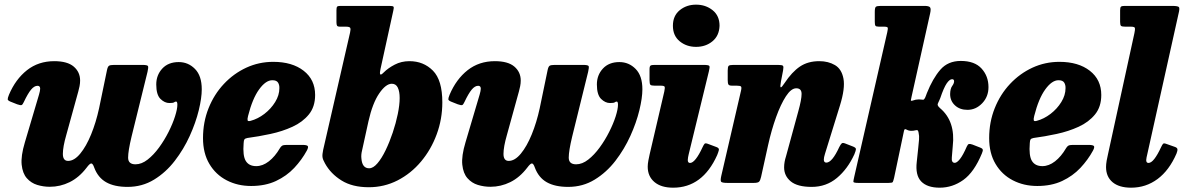

<svg xmlns="http://www.w3.org/2000/svg" viewBox="-20 -806 5222 846"><path d="M19.5 -388.5Q48.5 -457 99 -496.8Q149.5 -536.5 219 -536.5Q277 -536.5 305 -512.5Q333 -488.5 333 -451Q333 -439 330.5 -426.2Q328 -413.5 325 -403L272 -211Q257 -159 257 -128Q257 -97 280 -97Q307 -97 333.5 -129Q360 -161 381.5 -213.8Q403 -266.5 416.5 -328.5L451.5 -497.5Q454.5 -512 460 -516Q465.5 -520 483 -520H607Q630 -520 632.2 -514.5Q634.5 -509 630 -489.5L559.5 -203.5Q544.5 -141 544.5 -111.5Q544.5 -82 577 -82Q604 -82 630.5 -102.8Q657 -123.5 680.8 -156Q704.5 -188.5 722.8 -224.8Q741 -261 751.2 -293.2Q761.5 -325.5 761.5 -344.5Q761.5 -358.5 756 -358.5Q751.5 -358.5 747.2 -355.2Q743 -352 726.5 -352Q705.5 -352 687 -370.2Q668.5 -388.5 668.5 -434Q668.5 -475 695 -503.8Q721.5 -532.5 767.5 -532.5Q809.5 -532.5 839.2 -502.2Q869 -472 869 -412.5Q869 -374.5 855.8 -320Q842.5 -265.5 816 -207Q789.5 -148.5 750.2 -97.5Q711 -46.5 658.8 -14.5Q606.5 17.5 542 17.5Q484 17.5 447.8 -3Q411.5 -23.5 395 -68Q389 -85.5 382.2 -85.8Q375.5 -86 361.5 -67Q328.5 -24 287 -3.5Q245.5 17 199.5 17Q171 17 144 8.8Q117 0.5 98.2 -20.8Q79.5 -42 75.5 -80.2Q71.5 -118.5 89.5 -178.5L152 -389.5Q154 -396 155.5 -403.5Q157 -411 157 -415Q157 -428 145.5 -428Q131 -428 117 -411.2Q103 -394.5 85 -356.5Q80 -345.5 75.5 -343.2Q71 -341 55.5 -346.5L26.5 -358Q14.5 -363 14 -368.2Q13.5 -373.5 19.5 -388.5Z M874.5 -197.5Q874.5 -268 899 -329.2Q923.5 -390.5 966.5 -436.2Q1009.5 -482 1065.2 -507.8Q1121 -533.5 1184 -533.5Q1267.5 -533.5 1318 -494.2Q1368.5 -455 1368.5 -387.5Q1368.5 -335.5 1341 -301.8Q1313.5 -268 1268.8 -247.5Q1224 -227 1171.8 -215.8Q1119.5 -204.5 1070 -198Q1060 -196 1057 -191.8Q1054 -187.5 1053.5 -175Q1049 -119.5 1063 -96.8Q1077 -74 1109 -74Q1137.5 -74 1164.8 -95.2Q1192 -116.5 1213 -152.5Q1217.5 -160.5 1223.2 -164Q1229 -167.5 1243 -167.5H1312Q1332 -167.5 1336 -162.5Q1340 -157.5 1332 -142.5Q1310 -102 1276.5 -66.2Q1243 -30.5 1196 -8.5Q1149 13.5 1086.5 13.5Q1027 13.5 978.8 -11.5Q930.5 -36.5 902.5 -83.8Q874.5 -131 874.5 -197.5ZM1084 -273.5Q1116 -282 1145 -304.2Q1174 -326.5 1192.5 -356.5Q1211 -386.5 1211 -417.5Q1211.5 -432 1205 -442.2Q1198.5 -452.5 1180 -452.5Q1151 -452.5 1121.8 -412.2Q1092.5 -372 1073 -295Q1069.5 -281 1071 -275.8Q1072.5 -270.5 1084 -273.5Z M1404 -146 1522.5 -662.5Q1526 -677.5 1523.2 -683Q1520.5 -688.5 1504 -688.5H1478.5Q1467.5 -688.5 1465 -693Q1462.5 -697.5 1462.5 -708.5V-760.5Q1462.5 -772.5 1465.2 -776.2Q1468 -780 1479.5 -780H1696Q1711 -780 1713.8 -776.5Q1716.5 -773 1713 -759L1656.5 -501.5Q1652.5 -484.5 1655.2 -479Q1658 -473.5 1671 -487Q1690 -506 1719.2 -521.2Q1748.5 -536.5 1784 -536.5Q1846 -536.5 1887.5 -494.8Q1929 -453 1929 -355Q1929 -281.5 1904.2 -214.2Q1879.5 -147 1835.2 -94.2Q1791 -41.5 1732 -11.2Q1673 19 1605 19Q1532.5 19 1484.8 -10.8Q1437 -40.5 1412 -86Q1402.5 -102.5 1401 -113.8Q1399.5 -125 1404 -146ZM1572.5 -107Q1576 -64.5 1606.5 -64.5Q1624.5 -64.5 1643.2 -86.5Q1662 -108.5 1679.2 -144.2Q1696.5 -180 1710.5 -221.8Q1724.5 -263.5 1732.8 -303.8Q1741 -344 1741 -374Q1741 -403 1732.8 -420Q1724.5 -437 1706.5 -437Q1680 -437 1650.8 -394.2Q1621.5 -351.5 1603.5 -271.5L1575 -141.5Q1570.5 -123.5 1572.5 -107Z M1961 -388.5Q1990 -457 2040.5 -496.8Q2091 -536.5 2160.5 -536.5Q2218.5 -536.5 2246.5 -512.5Q2274.5 -488.5 2274.5 -451Q2274.5 -439 2272 -426.2Q2269.5 -413.5 2266.5 -403L2213.5 -211Q2198.5 -159 2198.5 -128Q2198.5 -97 2221.5 -97Q2248.5 -97 2275 -129Q2301.5 -161 2323 -213.8Q2344.5 -266.5 2358 -328.5L2393 -497.5Q2396 -512 2401.5 -516Q2407 -520 2424.5 -520H2548.5Q2571.5 -520 2573.8 -514.5Q2576 -509 2571.5 -489.5L2501 -203.5Q2486 -141 2486 -111.5Q2486 -82 2518.5 -82Q2545.5 -82 2572 -102.8Q2598.5 -123.5 2622.2 -156Q2646 -188.5 2664.2 -224.8Q2682.5 -261 2692.8 -293.2Q2703 -325.5 2703 -344.5Q2703 -358.5 2697.5 -358.5Q2693 -358.5 2688.8 -355.2Q2684.5 -352 2668 -352Q2647 -352 2628.5 -370.2Q2610 -388.5 2610 -434Q2610 -475 2636.5 -503.8Q2663 -532.5 2709 -532.5Q2751 -532.5 2780.8 -502.2Q2810.5 -472 2810.5 -412.5Q2810.5 -374.5 2797.2 -320Q2784 -265.5 2757.5 -207Q2731 -148.5 2691.8 -97.5Q2652.5 -46.5 2600.2 -14.5Q2548 17.5 2483.5 17.5Q2425.5 17.5 2389.2 -3Q2353 -23.5 2336.5 -68Q2330.5 -85.5 2323.8 -85.8Q2317 -86 2303 -67Q2270 -24 2228.5 -3.5Q2187 17 2141 17Q2112.5 17 2085.5 8.8Q2058.5 0.5 2039.8 -20.8Q2021 -42 2017 -80.2Q2013 -118.5 2031 -178.5L2093.5 -389.5Q2095.5 -396 2097 -403.5Q2098.5 -411 2098.5 -415Q2098.5 -428 2087 -428Q2072.5 -428 2058.5 -411.2Q2044.5 -394.5 2026.5 -356.5Q2021.5 -345.5 2017 -343.2Q2012.5 -341 1997 -346.5L1968 -358Q1956 -363 1955.5 -368.2Q1955 -373.5 1961 -388.5Z M2945 -692.5Q2945 -736.5 2975 -761Q3005 -785.5 3047 -785.5Q3089.5 -785.5 3120 -761Q3150.5 -736.5 3150.5 -692.5Q3149 -648.5 3119.2 -624Q3089.5 -599.5 3047 -599.5Q3005 -599.5 2975 -624Q2945 -648.5 2945 -692.5ZM3103.5 -491.5 3014.5 -126Q3013 -121.5 3011.8 -113Q3010.5 -104.5 3010.5 -101Q3010.5 -88 3020.5 -88Q3032 -88 3046 -105.8Q3060 -123.5 3075 -156Q3081 -169 3084.8 -172.8Q3088.5 -176.5 3101 -171.5L3137 -158Q3149.5 -153.5 3147.5 -144.8Q3145.5 -136 3140 -122.5Q3075.5 21 2946 21Q2893 21 2863.5 -4Q2834 -29 2834 -71.5Q2834 -83.5 2837 -99.5Q2840 -115.5 2842.5 -126L2907 -402.5Q2910.5 -419 2908.5 -423.8Q2906.5 -428.5 2891 -428.5H2864.5Q2849.5 -428.5 2845.8 -432.5Q2842 -436.5 2842 -452V-500.5Q2842 -514 2846.5 -517Q2851 -520 2864 -520H3079Q3102.5 -520 3105.5 -515.5Q3108.5 -511 3103.5 -491.5Z M3211.5 -520H3407.5Q3426.5 -520 3430 -516Q3433.5 -512 3430.5 -496L3421 -446.5Q3416.5 -422.5 3420.2 -421.2Q3424 -420 3437 -440Q3469.5 -489 3504.8 -512.8Q3540 -536.5 3590 -536.5Q3629.5 -536.5 3659 -519.2Q3688.5 -502 3696.5 -459.5Q3704.5 -417 3681 -341L3615 -128Q3610 -112 3610 -103Q3610 -89.5 3621 -89.5Q3646.5 -89.5 3678 -158Q3684.5 -170.5 3688.8 -174.2Q3693 -178 3703.5 -174L3739.5 -160Q3751.5 -155 3751.5 -149Q3751.5 -143 3744.5 -126Q3715 -61.5 3667.8 -22Q3620.5 17.5 3556.5 17.5Q3493.5 17.5 3464.2 -6.8Q3435 -31 3435 -68.5Q3435 -80.5 3437.2 -93Q3439.5 -105.5 3443 -116L3497.5 -315.5Q3512 -367.5 3512 -392.2Q3512 -417 3488.5 -417Q3466 -417 3443 -381.8Q3420 -346.5 3399.5 -289.5Q3379 -232.5 3364.5 -167L3333.5 -26.5Q3330 -11 3324.8 -5.5Q3319.5 0 3300.5 0H3187Q3161.5 0 3157.5 -5.2Q3153.5 -10.5 3158 -30.5L3245 -406Q3248.5 -421 3245 -424.8Q3241.5 -428.5 3226 -428.5H3206Q3193 -428.5 3189.8 -433.5Q3186.5 -438.5 3186.5 -453V-495.5Q3186.5 -512 3190.8 -516Q3195 -520 3211.5 -520Z M4306.5 -130Q4272.5 -47.5 4224.8 -13.2Q4177 21 4120.5 21Q4065.5 21 4039 -6.5Q4012.5 -34 4019.5 -93L4026 -154.5Q4028 -174.5 4029.5 -190.8Q4031 -207 4027.5 -221.5Q4026 -230 4023.5 -231.8Q4021 -233.5 4014.5 -232Q4005 -229.5 3996 -229.5Q3984 -229.5 3974.5 -235Q3968.5 -238 3966.5 -236.5Q3964.5 -235 3963 -228.5L3919.5 -22Q3916 -8 3913.8 -4Q3911.5 0 3895 0H3763Q3740.5 0 3740.2 -5Q3740 -10 3744 -27L3889.5 -664Q3893 -679.5 3891.5 -684Q3890 -688.5 3875 -688.5H3853Q3840.5 -688.5 3837.5 -692.5Q3834.5 -696.5 3834.5 -710V-753.5Q3834.5 -771.5 3839 -775.8Q3843.5 -780 3861 -780H4053.5Q4072.5 -780 4077.8 -774Q4083 -768 4078.5 -747.5L3996.5 -379.5Q3994 -369.5 3993.5 -364.8Q3993 -360 4002 -363Q4015 -368 4029 -368Q4035.5 -368 4042.5 -367Q4048 -366 4050.2 -367.2Q4052.5 -368.5 4056.5 -376Q4058.5 -380.5 4060.2 -385.2Q4062 -390 4064 -395.5Q4090 -460.5 4123.5 -499Q4157 -537.5 4213.5 -537.5Q4274.5 -537.5 4305 -504Q4335.5 -470.5 4335.5 -422Q4335.5 -380 4307.8 -351Q4280 -322 4243 -322Q4209 -322 4187.8 -341.8Q4166.5 -361.5 4166.5 -391.5Q4167 -415.5 4175.5 -427Q4184 -438.5 4184 -448Q4184 -457 4175 -457Q4164 -457 4151.2 -438.2Q4138.5 -419.5 4123 -373.5Q4121 -368.5 4118.8 -363.8Q4116.5 -359 4114.5 -354.5Q4110.5 -347.5 4112 -342.2Q4113.5 -337 4122 -329.5Q4191 -271.5 4178 -161L4174 -112.5Q4171.5 -88.5 4187 -88.5Q4196.5 -88.5 4210 -105.5Q4223.5 -122.5 4240 -160.5Q4244.5 -170.5 4249.5 -171.5Q4254.5 -172.5 4265 -169L4299.5 -155.5Q4308 -152.5 4310 -147.5Q4312 -142.5 4306.5 -130Z M4338.5 -197.5Q4338.5 -268 4363 -329.2Q4387.5 -390.5 4430.5 -436.2Q4473.5 -482 4529.2 -507.8Q4585 -533.5 4648 -533.5Q4731.5 -533.5 4782 -494.2Q4832.5 -455 4832.5 -387.5Q4832.5 -335.5 4805 -301.8Q4777.5 -268 4732.8 -247.5Q4688 -227 4635.8 -215.8Q4583.5 -204.5 4534 -198Q4524 -196 4521 -191.8Q4518 -187.5 4517.5 -175Q4513 -119.5 4527 -96.8Q4541 -74 4573 -74Q4601.5 -74 4628.8 -95.2Q4656 -116.5 4677 -152.5Q4681.5 -160.5 4687.2 -164Q4693 -167.5 4707 -167.5H4776Q4796 -167.5 4800 -162.5Q4804 -157.5 4796 -142.5Q4774 -102 4740.5 -66.2Q4707 -30.5 4660 -8.5Q4613 13.5 4550.5 13.5Q4491 13.5 4442.8 -11.5Q4394.5 -36.5 4366.5 -83.8Q4338.5 -131 4338.5 -197.5ZM4548 -273.5Q4580 -282 4609 -304.2Q4638 -326.5 4656.5 -356.5Q4675 -386.5 4675 -417.5Q4675.5 -432 4669 -442.2Q4662.5 -452.5 4644 -452.5Q4615 -452.5 4585.8 -412.2Q4556.5 -372 4537 -295Q4533.5 -281 4535 -275.8Q4536.5 -270.5 4548 -273.5Z M5173 -746 5035 -125.5Q5033.5 -120.5 5032 -112.2Q5030.5 -104 5030.5 -100.5Q5030.5 -88 5040.5 -88Q5052.5 -88 5066.5 -106Q5080.5 -124 5096 -157.5Q5101.5 -169.5 5105.2 -172.8Q5109 -176 5120.5 -171.5L5156 -159Q5167 -155.5 5168 -148.8Q5169 -142 5164 -129.5Q5132 -55.5 5080.5 -17.2Q5029 21 4964 21Q4911 21 4882.2 -3.2Q4853.5 -27.5 4853.5 -70Q4853.5 -82 4856.2 -98.2Q4859 -114.5 4862 -126L4978.5 -660Q4982 -676.5 4980.8 -682.5Q4979.5 -688.5 4962.5 -688.5H4938Q4923.5 -688.5 4919.5 -692Q4915.5 -695.5 4915.5 -709.5V-760.5Q4915.5 -773 4919.2 -776.5Q4923 -780 4935.5 -780H5145Q5172 -780 5175.2 -773.8Q5178.5 -767.5 5173 -746Z"/></svg>

Font: Besley* Narrow Heavy
Style: Italic
Weight: 800
Width: 4
Italic angle: -13°
Designer: Owen Earl
Foundry: indestructible type*
Version: Version 3.000; ttfautohint (v1.8.3)